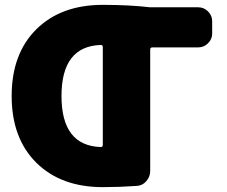

<svg xmlns="http://www.w3.org/2000/svg" viewBox="-20 -760 936 790"><path d="M403 -164V-566Q403 -575 395 -575Q233 -570 233 -365Q233 -160 395 -155Q403 -155 403 -164ZM796 -730Q819 -730 836 -713Q853 -696 853 -673V-622Q853 -599 836 -582Q819 -565 796 -565H607Q598 -565 598 -556V-57Q598 -33 582 -14.5Q566 4 542 5Q469 10 403 10Q231 10 129.5 -90.5Q28 -191 28 -365Q28 -539 129.5 -639.5Q231 -740 403 -740Q512 -740 598 -730Z"/></svg>

Font: Rounded Mplus 1c Black
Style: Regular
Weight: 900
Version: Version 1.059.20150529